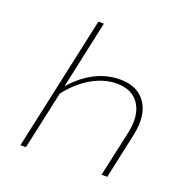

<svg xmlns="http://www.w3.org/2000/svg" viewBox="-119 -772 869 885"><g transform="rotate(20 315.5 -329.0)"><path d="M403 -442Q489 -442 529 -383Q569 -324 547 -222L499 0H471L519 -219Q540 -312 505.5 -365.5Q471 -419 394 -419Q332 -419 271 -383.5Q210 -348 162 -285L100 0H73L216 -658H243L171 -325Q275 -442 403 -442Z"/></g></svg>

Font: EauTestText Extralight
Style: Italic
Weight: 250
Italic angle: -12°
Designer: Christian Thalmann (Catharsis Fonts)
Version: Version 0.001;PS 000.001;hotconv 1.0.88;makeotf.lib2.5.64775